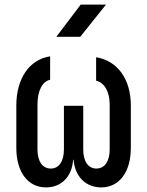

<svg xmlns="http://www.w3.org/2000/svg" viewBox="-20 -805 640 835"><path d="M225 -645H329L441 -785H331ZM180 10C247 10 293 -37 298 -110H300C306 -37 353 10 420 10C499 10 549 -57 549 -162V-346C549 -461 491 -541 398 -556V-454C434 -446 457 -406 457 -351V-155C457 -103 435 -72 399 -72C364 -72 342 -103 342 -155V-345H258V-155C258 -103 236 -72 201 -72C165 -72 143 -103 143 -155V-351C143 -410 164 -451 198 -458V-560C107 -546 51 -463 51 -346V-162C51 -57 101 10 180 10Z"/></svg>

Font: JetBrains Mono Medium
Style: Regular
Weight: 436
Monospace: yes
Designer: Philipp Nurullin, Konstantin Bulenkov
Foundry: JetBrains
Version: Version 2.305